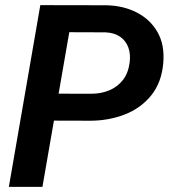

<svg xmlns="http://www.w3.org/2000/svg" viewBox="-20 -731 662 751"><path d="M332.5 -258.8 147 -259.3 165.5 -364.7 336.9 -364.3Q375.5 -364.3 407.5 -377.7Q439.5 -391.1 460.4 -417.7Q481.4 -444.3 486.8 -484.4Q491.7 -518.1 482.2 -544.7Q472.7 -571.3 450 -587.2Q427.2 -603 392.1 -604.5L251 -605L146 0H14.6L137.7 -710.9L396 -710.4Q462.9 -709 515.4 -681.9Q567.9 -654.8 596.2 -605.2Q624.5 -555.7 618.7 -485.4Q612.3 -408.2 571.3 -357.7Q530.3 -307.1 467.3 -283Q404.3 -258.8 332.5 -258.8Z"/></svg>

Font: Roboto SemiBold
Style: Italic
Weight: 600
Designer: Christian Robertson
Foundry: Google
Version: Version 3.009; 2024